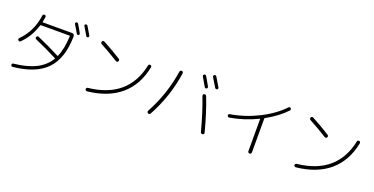

<svg xmlns="http://www.w3.org/2000/svg" viewBox="-26 -1696 5052 2592"><g transform="rotate(20 2500.0 -400.0)"><path d="M840.8 -671.9Q824.2 -663.1 813.5 -680.7Q786.1 -727.5 746.1 -793.9Q741.2 -800.8 743.7 -809.6Q746.1 -818.4 752.9 -822.3Q760.7 -826.2 769 -824.2Q777.3 -822.3 782.2 -814.5Q812.5 -768.6 848.6 -700.2Q852.5 -692.4 850.6 -684.1Q848.6 -675.8 840.8 -671.9ZM943.4 -696.3Q910.2 -755.9 875 -811.5Q864.3 -829.1 881.8 -839.8Q889.6 -843.8 897.9 -841.8Q906.2 -839.8 911.1 -832Q956.1 -759.8 980.5 -714.8Q984.4 -707 982.4 -699.2Q980.5 -691.4 971.7 -686.5Q954.1 -678.7 943.4 -696.3ZM136.7 -326.2Q121.1 -310.5 103.5 -327.1Q87.9 -342.8 103.5 -359.4Q259.8 -515.6 292 -752Q293 -761.7 300.3 -767.6Q307.6 -773.4 317.9 -772.5Q328.1 -771.5 334 -764.6Q339.8 -757.8 338.9 -748Q335.9 -719.7 326.2 -672.9Q324.2 -668 329.1 -668H750Q764.6 -668 774.9 -658.2Q785.2 -648.4 785.2 -632.8Q781.2 -316.4 628.9 -156.2Q476.6 3.9 153.3 36.1Q143.6 37.1 135.7 31.7Q127.9 26.4 127 15.6Q125 6.8 130.9 -0.5Q136.7 -7.8 146.5 -8.8Q337.9 -28.3 460.9 -90.3Q584 -152.3 650.4 -262.7Q652.3 -266.6 648.4 -268.6Q503.9 -343.8 325.2 -421.9Q316.4 -425.8 312.5 -435.1Q308.6 -444.3 313.5 -453.1Q324.2 -474.6 345.7 -464.8Q510.7 -393.6 669.9 -310.5Q673.8 -308.6 675.8 -313.5Q729.5 -435.5 735.4 -619.1Q735.4 -623 730.5 -623H318.4Q313.5 -623 310.5 -618.2Q258.8 -445.3 136.7 -326.2Z M1176.8 -664.1Q1168 -668 1165 -678.7Q1162.1 -689.5 1167 -698.2Q1177.7 -719.7 1200.2 -708Q1338.9 -634.8 1460.9 -556.6Q1469.7 -551.8 1471.7 -541.5Q1473.6 -531.2 1468.8 -522Q1463.9 -512.7 1453.6 -511.2Q1443.4 -509.8 1434.6 -514.6Q1310.5 -592.8 1176.8 -664.1ZM1909.2 -595.7Q1856.4 -331.1 1679.2 -179.7Q1502 -28.3 1208 2.9Q1198.2 3.9 1190.4 -2.4Q1182.6 -8.8 1180.7 -18.6Q1179.7 -28.3 1186.5 -36.1Q1193.4 -43.9 1203.1 -44.9Q1758.8 -104.5 1863.3 -607.4Q1865.2 -617.2 1873 -622.1Q1880.9 -627 1891.1 -625Q1901.4 -623 1906.2 -614.7Q1911.1 -606.4 1909.2 -595.7Z M2682.6 -594.7Q2642.6 -667 2609.4 -720.7Q2605.5 -728.5 2607.4 -737.3Q2609.4 -746.1 2617.2 -751Q2635.7 -760.7 2648.4 -742.2Q2672.9 -704.1 2721.7 -614.3Q2725.6 -606.4 2723.1 -598.1Q2720.7 -589.8 2712.9 -585.9Q2692.4 -577.1 2682.6 -594.7ZM2818.4 -632.8Q2786.1 -689.5 2741.2 -760.7Q2736.3 -767.6 2738.8 -777.3Q2741.2 -787.1 2749 -791Q2767.6 -800.8 2780.3 -783.2Q2830.1 -703.1 2858.4 -652.3Q2863.3 -644.5 2860.4 -635.7Q2857.4 -627 2849.1 -623Q2840.8 -619.1 2832 -622.1Q2823.2 -625 2818.4 -632.8ZM2708 -502Q2732.4 -508.8 2741.2 -487.3Q2820.3 -289.1 2891.6 -15.6Q2894.5 -5.9 2889.2 2.4Q2883.8 10.7 2874 12.7Q2848.6 17.6 2841.8 -5.9Q2770.5 -275.4 2694.3 -470.7Q2690.4 -480.5 2694.3 -489.7Q2698.2 -499 2708 -502ZM2084 1Q2075.2 -3.9 2072.3 -14.2Q2069.3 -24.4 2074.2 -33.2Q2239.3 -337.9 2289.1 -671.9Q2290 -681.6 2297.9 -688.5Q2305.7 -695.3 2316.9 -694.3Q2328.1 -693.4 2334 -685.1Q2339.8 -676.8 2338.9 -667Q2289.1 -322.3 2119.1 -9.8Q2107.4 10.7 2084 1Z M3132.8 -320.3Q3123 -319.3 3115.7 -324.7Q3108.4 -330.1 3106.4 -339.8Q3103.5 -363.3 3125 -366.2Q3329.1 -399.4 3522 -496.1Q3714.8 -592.8 3837.9 -723.6Q3854.5 -739.3 3870.1 -724.6Q3877 -717.8 3877.4 -708Q3877.9 -698.2 3871.1 -691.4Q3763.7 -575.2 3585 -476.6Q3583 -475.6 3583 -469.7V-464.8V16.6Q3583 27.3 3576.2 34.7Q3569.3 42 3558.1 42Q3546.9 42 3539.6 34.7Q3532.2 27.3 3532.2 16.6V-444.3Q3532.2 -449.2 3528.3 -447.3Q3333 -353.5 3132.8 -320.3Z M4176.8 -664.1Q4168 -668 4165 -678.7Q4162.1 -689.5 4167 -698.2Q4177.7 -719.7 4200.2 -708Q4338.9 -634.8 4460.9 -556.6Q4469.7 -551.8 4471.7 -541.5Q4473.6 -531.2 4468.8 -522Q4463.9 -512.7 4453.6 -511.2Q4443.4 -509.8 4434.6 -514.6Q4310.5 -592.8 4176.8 -664.1ZM4909.2 -595.7Q4856.4 -331.1 4679.2 -179.7Q4502 -28.3 4208 2.9Q4198.2 3.9 4190.4 -2.4Q4182.6 -8.8 4180.7 -18.6Q4179.7 -28.3 4186.5 -36.1Q4193.4 -43.9 4203.1 -44.9Q4758.8 -104.5 4863.3 -607.4Q4865.2 -617.2 4873 -622.1Q4880.9 -627 4891.1 -625Q4901.4 -623 4906.2 -614.7Q4911.1 -606.4 4909.2 -595.7Z"/></g></svg>

Font: Rounded-L Mgen+ 1mn light
Style: Regular
Weight: 200
Designer: [Source Han Sans]
Ryoko NISHIZUKA  (kana & ideographs); Paul D. Hunt (Latin, Greek & Cyrillic); Wenlong ZHANG  (bopomofo
Version: Version 1.059.20150602